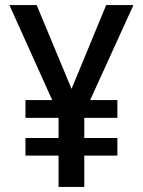

<svg xmlns="http://www.w3.org/2000/svg" viewBox="-20 -785 563 754"><path d="M261 -436 397 -765H504L334 -392H441V-322H311V-243H441V-174H311V-51H210V-174H80V-243H210V-322H80V-392H185L17 -765H124Z"/></svg>

Font: Noto Sans Tamil UI SemiCondensed Medium
Style: Regular
Weight: 500
Width: 4
Designer: Jelle Bosma - Monotype Design Team
Foundry: Monotype Imaging Inc.
Version: Version 2.004; ttfautohint (v1.8.4.7-5d5b)